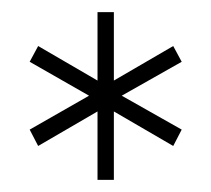

<svg xmlns="http://www.w3.org/2000/svg" viewBox="-20 -742 349 317"><path d="M266 -501 168 -558V-445H141V-558L43 -501L29 -528L127 -584L29 -640L43 -666L141 -609V-722H168V-609L266 -666L280 -640L181 -584L280 -528Z"/></svg>

Font: Montserrat Ultra Light
Style: Regular
Weight: 200
Designer: Julieta Ulanovsky
Foundry: Julieta Ulanovsky
Version: Version 3.100;PS 003.100;hotconv 1.0.88;makeotf.lib2.5.64775